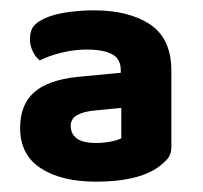

<svg xmlns="http://www.w3.org/2000/svg" viewBox="-20 -642 394 372"><path d="M166 -365Q180 -365 193.5 -367.5Q207 -370 215 -374V-433L164 -428Q142 -426 129.5 -419Q117 -412 117 -398Q117 -383 128.5 -374Q140 -365 166 -365ZM161 -622Q230 -622 271 -594.5Q312 -567 312 -505V-357Q312 -342 303 -332.5Q294 -323 282 -315Q242 -290 166 -290Q99 -290 59 -316Q19 -342 19 -394Q19 -439 46 -463Q73 -487 130 -493L214 -501V-506Q214 -528 197 -537Q180 -546 148 -546Q124 -546 99.5 -540Q75 -534 57 -525Q49 -531 43.5 -542.5Q38 -554 38 -566Q38 -582 45 -591Q52 -600 68 -607Q86 -615 112 -618.5Q138 -622 161 -622Z"/></svg>

Font: Baloo Thambi 2
Style: Bold
Weight: 700
Designer: Aadarsh Rajan and Ek Type
Foundry: Ek Type
Version: Version 1.640;hotconv 1.0.111;makeotfexe 2.5.65597; ttfautoh